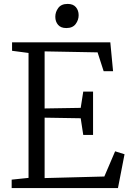

<svg xmlns="http://www.w3.org/2000/svg" viewBox="-20 -959 663 979"><path d="M125.5 -52V-689L41.5 -700V-743H542.5L556.5 -596H508.5L477.5 -692L207.5 -697V-406L391.5 -409L404.5 -492H454.5V-271H404.5L391.5 -356L207.5 -359V-51L512 -59L567 -187.5L615 -172.5L581.5 0H39.5V-43ZM317.5 -816Q290 -816 276 -832.5Q262 -849 262 -873.5Q262 -898 277.2 -918.5Q292.5 -939 324.5 -939H325.5Q353 -939 367 -922.5Q381 -906 381 -881.5Q381 -857 365.8 -836.5Q350.5 -816 318.5 -816Z"/></svg>

Font: Merriweather Light
Style: Regular
Weight: 300
Version: Version 2.100